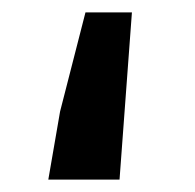

<svg xmlns="http://www.w3.org/2000/svg" viewBox="-20 -290 315 310"><path d="M58 0 77 -110 118 -270H193L173 0Z"/></svg>

Font: Processing Sans Pro Semibold
Style: Regular
Weight: 600
Designer: Paul D. Hunt
Foundry: Adobe Systems Incorporated
Version: Version 2.020;PS 2.000;hotconv 1.0.86;makeotf.lib2.5.63406